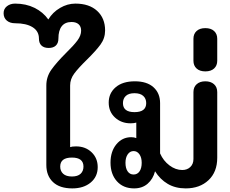

<svg xmlns="http://www.w3.org/2000/svg" viewBox="-160 -1035 1275 1065"><path d="M97 -120V-561Q97 -609 125 -648.5Q153 -688 207 -742Q249 -783 269.5 -810.5Q290 -838 290 -865Q290 -888 276 -900.5Q262 -913 237 -913Q201 -913 182.5 -889.5Q164 -866 164 -821Q164 -796 150 -782.5Q136 -769 110 -769Q84 -769 70 -782.5Q56 -796 56 -821Q56 -862 21 -884Q-14 -906 -76 -906Q-105 -906 -122.5 -921Q-140 -936 -140 -962Q-140 -986 -121.5 -1000.5Q-103 -1015 -76 -1015Q-16 -1015 31.5 -991.5Q79 -968 108 -927Q132 -967 173 -991Q214 -1015 258 -1015Q335 -1015 379 -974.5Q423 -934 423 -866Q423 -823 397.5 -788Q372 -753 321 -703Q274 -657 251.5 -626.5Q229 -596 229 -561V-219Q240 -223 262 -223Q314 -223 348 -190.5Q382 -158 382 -108Q382 -55 343 -22.5Q304 10 241 10Q171 10 134 -25Q97 -60 97 -120ZM303 -111Q303 -161 239 -161Q174 -161 174 -111Q174 -86 190.5 -71Q207 -56 239 -56Q271 -56 287 -71Q303 -86 303 -111Z M453 -133Q453 -195 485.5 -234.5Q518 -274 568 -274Q584 -274 596 -269V-355Q584 -351 564 -351Q513 -351 478 -383Q443 -415 443 -466Q443 -518 481.5 -551Q520 -584 588 -584Q655 -584 691.5 -551Q728 -518 728 -463V-184Q746 -143 780 -117.5Q814 -92 851 -92Q878 -92 895.5 -108.5Q913 -125 913 -153V-524Q913 -552 931 -568Q949 -584 979 -584Q1009 -584 1027 -568Q1045 -552 1045 -524V-160Q1045 -81 996.5 -35.5Q948 10 870 10Q813 10 770.5 -15Q728 -40 700 -85Q689 -42 659 -16Q629 10 584 10Q524 10 488.5 -29.5Q453 -69 453 -133ZM651 -463Q651 -488 634.5 -503Q618 -518 586 -518Q554 -518 538 -503Q522 -488 522 -463Q522 -413 586 -413Q651 -413 651 -463ZM626 -132Q626 -161 613.5 -179Q601 -197 581 -197Q561 -197 548.5 -179Q536 -161 536 -132Q536 -102 548 -84.5Q560 -67 581 -67Q602 -67 614 -84.5Q626 -102 626 -132Z M913 -698V-820Q913 -847 930.5 -863Q948 -879 979 -879Q1010 -879 1027.5 -863Q1045 -847 1045 -820V-698Q1045 -671 1027.5 -655Q1010 -639 979 -639Q948 -639 930.5 -655Q913 -671 913 -698Z"/></svg>

Font: Kodchasan
Style: Bold
Weight: 700
Designer: Katatrad Aksorn Co.,Ltd.
Foundry: Cadson Demak Co.,Ltd.
Version: Version 1.000; ttfautohint (v1.6)